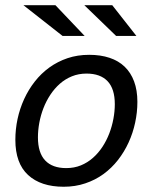

<svg xmlns="http://www.w3.org/2000/svg" viewBox="-20 -710 590 739"><path d="M225.1 8.8Q137.2 8.8 88.1 -36.4Q39.1 -81.5 39.1 -171.9Q39.1 -212.4 47.6 -252.2Q56.2 -292 72.8 -328.4Q89.4 -364.7 113.8 -396Q138.2 -427.2 169.9 -450.2Q201.7 -473.1 240 -486.1Q278.3 -499 323.2 -499Q367.2 -499 401.6 -487.5Q436 -476.1 459.7 -453.4Q483.4 -430.7 496.1 -396.7Q508.8 -362.8 508.8 -317.9Q508.8 -277.8 500.2 -238Q491.7 -198.2 475.1 -161.9Q458.5 -125.5 434.1 -94.2Q409.7 -63 378.2 -40Q346.7 -17.1 308.1 -4.2Q269.5 8.8 225.1 8.8ZM421.9 -309.1Q421.9 -368.2 394 -397.5Q366.2 -426.8 313 -426.8Q282.7 -426.8 256.8 -416.3Q231 -405.8 210.2 -387.5Q189.5 -369.1 173.6 -345Q157.7 -320.8 147.2 -293.7Q136.7 -266.6 131.3 -237.5Q126 -208.5 126 -181.2Q126 -122.1 153.8 -92.5Q181.6 -63 234.9 -63Q265.6 -63 291.3 -73.5Q316.9 -84 337.6 -102.3Q358.4 -120.6 374.3 -144.8Q390.1 -168.9 400.6 -196.3Q411.1 -223.6 416.5 -252.7Q421.9 -281.7 421.9 -309.1ZM504.9 -571.8H426.8L304.7 -689.9H412.1ZM305.7 -571.8H220.7L70.3 -689.9H193.4Z"/></svg>

Font: Code New Roman
Style: Italic
Weight: 400
Italic angle: -11°
Monospace: yes
Designer: Sam Radian
Foundry: Code New Roman
Version: Version 1.508 October 19, 2014